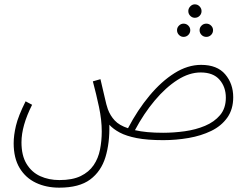

<svg xmlns="http://www.w3.org/2000/svg" viewBox="-20 -633 1142 885"><path d="M253 232Q193 232 145.5 209.5Q98 187 70.5 141.5Q43 96 43 27Q43 -9 53.5 -53.5Q64 -98 98 -166L128 -150Q79 -53 79 23Q79 84 102.5 122.5Q126 161 165.5 179Q205 197 254 197Q314 197 352 178.5Q390 160 411.5 128.5Q433 97 441 56.5Q449 16 449 -27Q449 -80 436.5 -139Q424 -198 408 -258L443 -268Q457 -211 463.5 -180.5Q470 -150 477 -130Q488 -100 509 -77.5Q530 -55 570 -42Q614 -126 669 -192Q724 -258 784.5 -296Q845 -334 907 -334Q981 -334 1018 -290.5Q1055 -247 1055 -185Q1055 -129 1027.5 -90.5Q1000 -52 953.5 -29.5Q907 -7 849.5 3Q792 13 733 13Q659 13 610.5 3.5Q562 -6 532 -22Q502 -38 484 -58Q486 26 466 91.5Q446 157 395.5 194.5Q345 232 253 232ZM905 -299Q852 -299 798 -264.5Q744 -230 693.5 -170Q643 -110 602 -33Q653 -21 732 -21Q781 -21 831.5 -28Q882 -35 925 -53Q968 -71 994.5 -102.5Q1021 -134 1021 -183Q1021 -232 992 -265.5Q963 -299 905 -299ZM878 -551Q866 -551 857 -560Q848 -569 848 -582Q848 -594 857 -603.5Q866 -613 878 -613Q891 -613 900 -603.5Q909 -594 909 -582Q909 -569 900 -560Q891 -551 878 -551ZM826 -463Q814 -463 805 -472Q796 -481 796 -494Q796 -506 805 -515Q814 -524 826 -524Q839 -524 848 -515Q857 -506 857 -494Q857 -481 848 -472Q839 -463 826 -463ZM931 -463Q918 -463 909 -472Q900 -481 900 -494Q900 -506 909 -515Q918 -524 931 -524Q944 -524 953 -515Q962 -506 962 -494Q962 -481 953 -472Q944 -463 931 -463Z"/></svg>

Font: Noto Sans Arabic Cond ExtLt
Style: Regular
Weight: 200
Width: 3
Designer: Monotype Design Team, Nadine Chahine, Nizar Qandah and Khaled Hosny
Foundry: Monotype Imaging Inc.
Version: Version 2.012; ttfautohint (v1.8.4.7-5d5b)